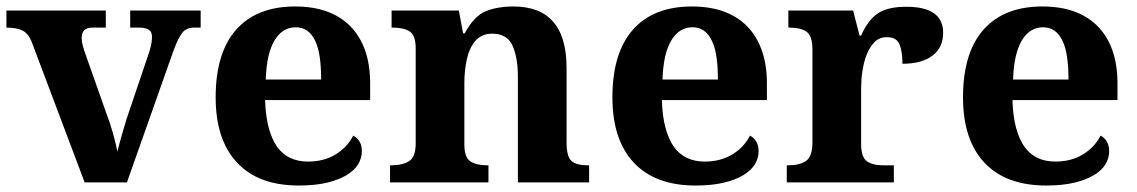

<svg xmlns="http://www.w3.org/2000/svg" viewBox="-20 -569 3548 599"><path d="M386.2 -536.1H606V-482.9H585.9Q561.5 -482.9 548.8 -467Q536.1 -451.2 521 -410.2L376 0H244.1L80.1 -435.1Q69.3 -463.9 50.8 -473.4Q32.2 -482.9 0 -482.9V-536.1H310.1V-482.9H268.1Q234.9 -482.9 234.9 -451.2Q234.9 -439 238 -427.2Q241.2 -415.5 244.1 -407.2L311 -217.8Q323.2 -186 332.3 -153.8Q341.3 -121.6 346.2 -96.2Q348.6 -106.9 354.5 -128.2Q360.4 -149.4 366.5 -169.7Q372.6 -189.9 375 -198.2L442.9 -398.9Q447.8 -412.6 450.9 -426.5Q454.1 -440.4 454.1 -454.1Q454.1 -470.7 443.1 -476.8Q432.1 -482.9 415 -482.9H386.2Z M912.1 9.8Q785.6 9.8 718.8 -62.5Q652.8 -133.8 652.8 -265.1Q652.8 -405.3 717.8 -477.5Q781.7 -548.8 900.9 -548.8Q1011.2 -548.8 1072.3 -487.8Q1102.5 -457.5 1118.7 -412.6Q1134.8 -367.7 1134.8 -308.1V-256.8H807.1Q808.6 -206.5 818.4 -170.4Q828.1 -134.3 844.7 -110.8Q877.9 -64.9 940.9 -64.9Q990.2 -64.9 1026.9 -87.2Q1063.5 -109.4 1082 -146Q1108.9 -131.3 1108.9 -97.2Q1108.9 -75.7 1097.2 -56.4Q1085.4 -37.1 1061 -22.5Q1036.6 -7.8 999.8 1Q962.9 9.8 912.1 9.8ZM902.8 -483.9Q860.8 -483.9 836.2 -442.4Q811.5 -400.9 809.1 -320.8H981.9Q981.9 -358.9 977.8 -389.2Q973.6 -419.4 963.9 -440.4Q943.8 -483.9 902.8 -483.9Z M1817.9 -53.2V0H1595.7V-329.1Q1595.7 -389.6 1578.9 -426.8Q1562 -463.9 1515.6 -463.9Q1482.4 -463.9 1463.4 -441.9Q1444.3 -419.9 1436.5 -384.5Q1428.7 -349.1 1428.7 -309.1V-118.2Q1428.7 -78.1 1447.3 -65.7Q1465.8 -53.2 1501 -53.2H1503.9V0H1196.8V-53.2H1198.7Q1235.8 -53.2 1256.3 -66.2Q1276.9 -79.1 1276.9 -122.1V-418Q1276.9 -458.5 1258.3 -470.7Q1239.7 -482.9 1204.6 -482.9H1201.7V-536.1H1411.6L1424.8 -464.8H1429.7Q1458.5 -518.6 1494.9 -533.7Q1531.2 -548.8 1582.5 -548.8Q1621.1 -548.8 1652.1 -537.6Q1683.1 -526.4 1704.1 -502.9Q1725.6 -479.5 1736.6 -443.1Q1747.6 -406.7 1747.6 -356V-124Q1747.6 -80.6 1762.9 -66.9Q1778.3 -53.2 1814.9 -53.2Z M2149.9 9.8Q2023.4 9.8 1956.5 -62.5Q1890.6 -133.8 1890.6 -265.1Q1890.6 -405.3 1955.6 -477.5Q2019.5 -548.8 2138.7 -548.8Q2249 -548.8 2310.1 -487.8Q2340.3 -457.5 2356.4 -412.6Q2372.6 -367.7 2372.6 -308.1V-256.8H2044.9Q2046.4 -206.5 2056.2 -170.4Q2065.9 -134.3 2082.5 -110.8Q2115.7 -64.9 2178.7 -64.9Q2228 -64.9 2264.6 -87.2Q2301.3 -109.4 2319.8 -146Q2346.7 -131.3 2346.7 -97.2Q2346.7 -75.7 2335 -56.4Q2323.2 -37.1 2298.8 -22.5Q2274.4 -7.8 2237.5 1Q2200.7 9.8 2149.9 9.8ZM2140.6 -483.9Q2098.6 -483.9 2074 -442.4Q2049.3 -400.9 2046.9 -320.8H2219.7Q2219.7 -358.9 2215.6 -389.2Q2211.4 -419.4 2201.7 -440.4Q2181.6 -483.9 2140.6 -483.9Z M2736.3 -53.2H2768.6V0H2434.6V-53.2H2437.5Q2475.1 -53.2 2494.9 -67.1Q2514.6 -81.1 2514.6 -125V-415Q2514.6 -457 2496.3 -470Q2478 -482.9 2442.4 -482.9H2439.5V-536.1H2641.6L2661.6 -458H2666.5Q2687 -505.4 2717.8 -526.6Q2748.5 -547.9 2807.6 -547.9Q2922.4 -547.9 2922.4 -466.8Q2922.4 -420.9 2889.2 -395.5Q2856 -370.1 2795.4 -370.1Q2795.4 -408.7 2786.1 -430.9Q2776.9 -453.1 2746.6 -453.1Q2721.2 -453.1 2705.1 -434.3Q2689 -415.5 2680.7 -390.1Q2674.8 -372.6 2671.9 -355Q2668.5 -336.9 2667.5 -320.8Q2666.5 -304.7 2666.5 -293V-120.1Q2666.5 -78.6 2684.6 -65.9Q2702.6 -53.2 2736.3 -53.2Z M3243.7 9.8Q3117.2 9.8 3050.3 -62.5Q2984.4 -133.8 2984.4 -265.1Q2984.4 -405.3 3049.3 -477.5Q3113.3 -548.8 3232.4 -548.8Q3342.8 -548.8 3403.8 -487.8Q3434.1 -457.5 3450.2 -412.6Q3466.3 -367.7 3466.3 -308.1V-256.8H3138.7Q3140.1 -206.5 3149.9 -170.4Q3159.7 -134.3 3176.3 -110.8Q3209.5 -64.9 3272.5 -64.9Q3321.8 -64.9 3358.4 -87.2Q3395 -109.4 3413.6 -146Q3440.4 -131.3 3440.4 -97.2Q3440.4 -75.7 3428.7 -56.4Q3417 -37.1 3392.6 -22.5Q3368.2 -7.8 3331.3 1Q3294.4 9.8 3243.7 9.8ZM3234.4 -483.9Q3192.4 -483.9 3167.7 -442.4Q3143.1 -400.9 3140.6 -320.8H3313.5Q3313.5 -358.9 3309.3 -389.2Q3305.2 -419.4 3295.4 -440.4Q3275.4 -483.9 3234.4 -483.9Z"/></svg>

Font: Koh Santepheap
Style: Bold
Weight: 700
Designer: Danh Hong
Version: Version 2.002; ttfautohint (v1.8.3)